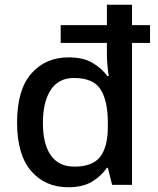

<svg xmlns="http://www.w3.org/2000/svg" viewBox="-20 -873 666 810"><path d="M268 -83Q170 -83 111 -152Q52 -221 52 -356Q52 -494 112 -562.5Q172 -631 269 -631Q331 -631 370 -608Q409 -585 433 -552H439Q436 -567 433.5 -595Q431 -623 431 -641V-692H236V-767H431V-853H537V-767H613V-692H537V-93H453L435 -165H431Q407 -130 368 -106.5Q329 -83 268 -83ZM294 -170Q371 -170 403 -212Q435 -254 435 -339V-355Q435 -447 404.5 -495.5Q374 -544 292 -544Q227 -544 194 -493.5Q161 -443 161 -354Q161 -265 194.5 -217.5Q228 -170 294 -170Z"/></svg>

Font: Noto Sans Telugu UI Medium
Style: Regular
Weight: 500
Designer: Jelle Bosma - Monotype Design Team
Foundry: Monotype Imaging Inc.
Version: Version 2.005; ttfautohint (v1.8.4.7-5d5b)